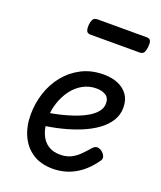

<svg xmlns="http://www.w3.org/2000/svg" viewBox="-145 -863 816 974"><g transform="rotate(20 263.0 -376.0)"><path d="M257 19Q192 19 148 -9.5Q104 -38 81 -88Q58 -138 58 -202Q58 -262 76.5 -319Q95 -376 131.5 -421Q168 -466 220 -492.5Q272 -519 338 -519Q383 -519 416.5 -504.5Q450 -490 469 -462.5Q488 -435 488 -394Q488 -355 467.5 -322.5Q447 -290 411.5 -264.5Q376 -239 329.5 -220Q283 -201 230 -188Q177 -175 121 -168L124 -238Q160 -243 198.5 -252Q237 -261 272.5 -273.5Q308 -286 336.5 -302.5Q365 -319 381.5 -339.5Q398 -360 398 -385Q398 -414 378 -427Q358 -440 327 -440Q287 -440 253.5 -421Q220 -402 196.5 -370Q173 -338 159.5 -297.5Q146 -257 146 -214Q146 -166 160 -131.5Q174 -97 201 -79Q228 -61 266 -61Q300 -61 324.5 -73Q349 -85 369 -105Q389 -125 409 -148Q422 -162 435.5 -160.5Q449 -159 462 -148Q474 -136 477 -124.5Q480 -113 470 -100Q439 -57 404.5 -31Q370 -5 333 7Q296 19 257 19ZM205 -686Q187 -686 182.5 -698Q178 -710 179 -728Q181 -748 187.5 -759.5Q194 -771 212 -771H476Q495 -771 499 -759Q503 -747 501 -728Q499 -709 493 -697.5Q487 -686 469 -686Z"/></g></svg>

Font: Playwrite GB S
Style: Italic
Weight: 400
Italic angle: -7°
Designer: Veronika Burian, José Scaglione
Foundry: TypeTogether
Version: Version 1.000